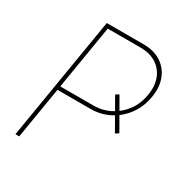

<svg xmlns="http://www.w3.org/2000/svg" viewBox="-169 -856 937 984"><g transform="rotate(30 299.0 -364.0)"><path d="M419.9 -443.4 519 -270.5 500 -257.8 400.9 -431.6ZM60.1 0 180.7 -727.5H398.4Q459.5 -727.5 501.7 -700.4Q543.9 -673.3 562.7 -625.5Q581.5 -577.6 570.8 -515.6Q560.5 -453.6 526.1 -406Q491.7 -358.4 440.4 -331.5Q389.2 -304.7 328.1 -304.7H122.1L126 -327.1H332Q386.2 -327.1 432.1 -351.1Q478 -375 508.8 -417.5Q539.6 -460 548.3 -515.6Q557.6 -571.3 541 -614Q524.4 -656.7 486.6 -680.9Q448.7 -705.1 394.5 -705.1H199.2L82.5 0Z"/></g></svg>

Font: Inter 17pt Thin
Style: Italic
Weight: 250
Italic angle: -9.3988°
Version: Version 4.001;git-66647c0bb